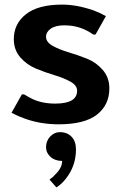

<svg xmlns="http://www.w3.org/2000/svg" viewBox="-20 -530 515 834"><path d="M235 10Q156 10 87 -15Q61 -24 30 -40L75 -120H85Q104 -108 121 -100Q163 -80 220 -80Q315 -80 315 -136Q315 -159 286.5 -175Q258 -191 218 -203Q178 -215 137.5 -231.5Q97 -248 68.5 -280.5Q40 -313 40 -360Q40 -427 93 -468.5Q146 -510 250 -510Q313 -510 386 -485Q411 -476 440 -460L395 -380H385Q367 -393 351 -400Q309 -420 260 -420Q221 -420 200.5 -405.5Q180 -391 180 -370Q180 -347 208.5 -331Q237 -315 277.5 -303Q318 -291 358 -275Q398 -259 426.5 -226Q455 -193 455 -146Q455 -74 401 -32Q347 10 235 10ZM225 284 195 250Q210 240 222 226Q250 198 250 169Q219 169 199.5 151.5Q180 134 180 109Q180 82 198 63Q216 44 240 44Q272 44 291 64Q310 84 310 119Q310 190 267 245Q249 269 225 284Z"/></svg>

Font: Scada
Style: Bold
Weight: 700
Designer: Jovanny Lemonad
Foundry: Jovanny Lemonad
Version: Version 4.100;PS 004.100;hotconv 1.0.88;makeotf.lib2.5.64775